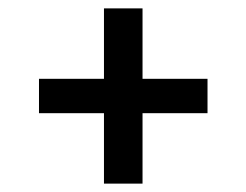

<svg xmlns="http://www.w3.org/2000/svg" viewBox="-20 -569 588 458"><path d="M228 -131V-299H73V-381H228V-549H320V-381H475V-299H320V-131Z"/></svg>

Font: Iosevka Semi-Condensed Medium
Style: Regular
Weight: 500
Monospace: yes
Designer: Belleve Invis
Foundry: Belleve Invis
Version: Version 27.3.5